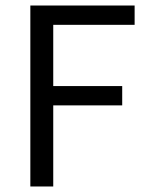

<svg xmlns="http://www.w3.org/2000/svg" viewBox="-20 -676 534 696"><path d="M90 0V-656H468V-586H173V-364H423V-294H173V0Z"/></svg>

Font: Pinyin1712
Style: Regular
Weight: 400
Version: Version 1